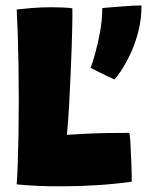

<svg xmlns="http://www.w3.org/2000/svg" viewBox="-20 -676 528 690"><path d="M40 -13.5Q42 -41 43.8 -88.2Q45.5 -135.5 46.5 -194.2Q47.5 -253 47.5 -316Q47.5 -379 46.5 -440.2Q45.5 -501.5 43.8 -554Q42 -606.5 40 -642Q56.5 -644 92.2 -647Q128 -650 166.5 -650Q184 -650 207.8 -649Q231.5 -648 240 -646Q240.5 -623.5 239.8 -586.8Q239 -550 237.5 -502.8Q236 -455.5 233.5 -401.8Q231 -348 228 -291.5Q226.5 -265 224.5 -238.5Q222.5 -212 220.5 -191.5Q261 -194 297.8 -195.8Q334.5 -197.5 370.8 -198Q407 -198.5 445 -198.5Q447.5 -185 449.2 -153.2Q451 -121.5 452.2 -85.5Q453.5 -49.5 453.5 -23Q392 -14.5 327.8 -10.5Q263.5 -6.5 205.5 -6.5Q159 -6 115.8 -8Q72.5 -10 40 -13.5ZM488.5 -656.5Q488.5 -606.5 476.8 -561.5Q465 -516.5 448 -481Q431 -445.5 415.2 -421.8Q399.5 -398 391.5 -390.5Q383.5 -394 364.5 -403Q345.5 -412 327.5 -421Q309.5 -430 305.5 -432Q312 -448 321.8 -482.8Q331.5 -517.5 339.5 -561Q347.5 -604.5 347.5 -647Q353.5 -648 372.2 -649.2Q391 -650.5 413.8 -652.5Q436.5 -654.5 457.2 -655.5Q478 -656.5 488.5 -656.5Z"/></svg>

Font: Grandstander Thin ExtraBold
Style: Regular
Weight: 800
Version: Version 1.200